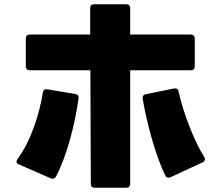

<svg xmlns="http://www.w3.org/2000/svg" viewBox="-20 -838 1040 907"><path d="M428 49H576C588 49 595 43 595 30V-506H881C893 -506 900 -512 900 -525V-656C900 -668 893 -675 881 -675H595V-799C595 -812 588 -818 576 -818H425C413 -818 406 -812 406 -799V-675H121C109 -675 102 -668 102 -656V-525C102 -512 109 -506 121 -506H407L409 30C409 43 416 49 428 49ZM786 -1 937 -71C945 -75 948 -80 948 -86C948 -89 947 -93 945 -96C896 -173 844 -310 824 -405C822 -417 814 -422 802 -420L669 -393C657 -391 652 -383 654 -371C673 -261 713 -105 761 -9C766 2 775 4 786 -1ZM70 -61 219 4C230 9 239 6 245 -5C297 -102 336 -261 351 -373C353 -385 347 -392 335 -394L204 -416C191 -418 184 -412 182 -400C168 -305 126 -171 63 -87C60 -83 58 -79 58 -75C58 -69 62 -64 70 -61Z"/></svg>

Font: LINE Seed JP_OTF ExtraBold
Style: Regular
Weight: 800
Designer: LY Corporation & Fontrix & Fontworks
Version: Version 1.013